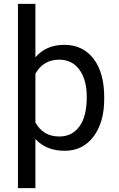

<svg xmlns="http://www.w3.org/2000/svg" viewBox="-20 -770 616 993"><path d="M519 -258.3Q519 -137.7 463.9 -64Q408.7 9.8 314.5 9.8Q218.3 9.8 163.1 -51.3V203.1H72.8V-750H163.1V-473.6Q218.3 -538.1 313 -538.1Q408.2 -538.1 463.6 -466.3Q519 -394.5 519 -266.6ZM428.7 -268.6Q428.7 -357.9 390.6 -409.7Q352.5 -461.4 286.1 -461.4Q204.1 -461.4 163.1 -388.7V-136.2Q203.6 -64 287.1 -64Q352.1 -64 390.4 -115.5Q428.7 -167 428.7 -268.6Z"/></svg>

Font: Roboto-ThirdPerson-AD3FC
Style: ThirdPerson-AD3FC
Weight: 400
Designer: Google
Version: Version 2.137; 2017